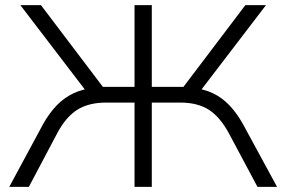

<svg xmlns="http://www.w3.org/2000/svg" viewBox="-20 -725 1111 745"><path d="M16 0 147 -243Q171 -286 200 -316Q229 -346 265 -363Q301 -380 346 -384L322 -361L59 -705H139L392 -371L367 -388H502V-705H569V-388H705L679 -371L932 -705H1012L749 -361L726 -384Q771 -380 806.5 -363Q842 -346 870.5 -316Q899 -286 923 -243L1055 0H979L868 -208Q834 -271 790.5 -299Q747 -327 679 -327H569V0H502V-327H392Q325 -327 280.5 -299.5Q236 -272 202 -208L92 0Z"/></svg>

Font: Nunito Sans 10pt SemiExpanded Light
Style: Regular
Weight: 300
Width: 6
Designer: Vernon Adams
Foundry: Vernon Adams
Version: Version 3.101;gftools[0.9.27]